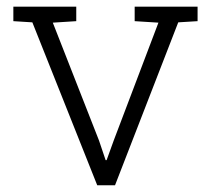

<svg xmlns="http://www.w3.org/2000/svg" viewBox="-20 -548 618 568"><path d="M267.6 0 75.7 -481.9 19.5 -485.4V-528.3H205.6V-485.4L136.2 -481L272.9 -132.3L292.5 -74.2H295.4L316.4 -132.3L448.7 -481L378.4 -485.4V-528.3H564.5V-485.4L507.3 -481.9L320.3 0Z"/></svg>

Font: Roboto Slab LO Light
Style: Regular
Weight: 300
Designer: Google
Version: Version 2.000